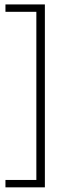

<svg xmlns="http://www.w3.org/2000/svg" viewBox="-20 -770 276 845"><path d="M177.5 54.5H4V22H140V-718H4V-750.5H177.5Z"/></svg>

Font: Acari Sans Neue Light
Style: Regular
Weight: 300
Designer: Alfredo Marco Pradil (font), Cristiano Sobral (main changes)
Foundry: Hanken Design Co. (font), Cristiano Sobral (main changes)
Version: Version 2.459;March 19, 2022;FontCreator 14.0.0.2808 64-bit;